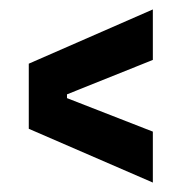

<svg xmlns="http://www.w3.org/2000/svg" viewBox="-20 -529 386 407"><path d="M304 -142 41 -256V-394L304 -509V-402L122 -329V-321L304 -250Z"/></svg>

Font: Bricolage Grotesque 48pt Condensed Medium
Style: Regular
Weight: 500
Width: 3
Designer: Mathieu Triay
Foundry: Atelier Triay
Version: Version 1.001;gftools[0.9.33.dev8+g029e19f]